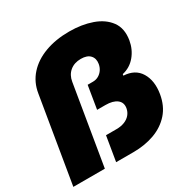

<svg xmlns="http://www.w3.org/2000/svg" viewBox="-167 -886 1017 1036"><g transform="rotate(-30 342.0 -368.5)"><path d="M-1.5 0 86.9 -531.2Q97.2 -595.7 138.7 -641.8Q180.2 -688 246.6 -712.6Q313 -737.3 397.9 -737.3Q475.6 -737.3 538.1 -715.3Q600.6 -693.4 633.8 -648.4Q667 -603.5 655.8 -534.2Q647 -481.9 615 -443.4Q583 -404.8 533.7 -393.6L532.2 -384.8Q603.5 -381.3 635 -329.3Q666.5 -277.3 653.8 -200.2Q642.6 -132.3 603.3 -87.9Q564 -43.5 504.4 -21.7Q444.8 0 372.6 0H265.1L290.5 -153.3H356Q383.8 -153.3 405.8 -161.9Q427.7 -170.4 441.4 -186.5Q455.1 -202.6 459 -224.6Q464.4 -258.3 440.2 -277.1Q416 -295.9 369.1 -295.9H317.4L340.8 -438.5H374Q393.1 -438.5 408.7 -447.3Q424.3 -456.1 434.8 -471.2Q445.3 -486.3 448.7 -505.9Q454.1 -538.1 435.8 -558.1Q417.5 -578.1 378.4 -578.1Q337.4 -578.1 310.3 -555.7Q283.2 -533.2 276.9 -494.1L194.8 0Z"/></g></svg>

Font: Inter 24pt Black
Style: Italic
Weight: 900
Italic angle: -9.3988°
Designer: Rasmus Andersson
Foundry: rsms
Version: Version 4.001;git-66647c0bb